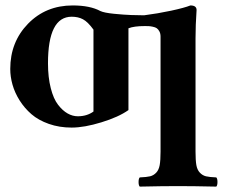

<svg xmlns="http://www.w3.org/2000/svg" viewBox="-20 -464 843 713"><path d="M327.1 -354Q306.2 -382.8 288.3 -392.3Q270.5 -401.9 246.1 -401.9Q158.2 -401.9 158.2 -229Q158.2 -176.8 168.5 -136.7Q178.7 -96.7 195.6 -75Q212.4 -53.2 231 -42.7Q249.5 -32.2 269 -32.2Q302.7 -32.2 327.1 -49.8ZM515.1 -407.2Q565.4 -413.6 615.5 -424.3Q665.5 -435.1 687 -443.8Q710 -443.8 710 -426.8Q706.1 -370.6 706.1 -321.8V99.1Q706.1 131.3 709.2 149.2Q712.4 167 722.2 177.2Q731.9 187.5 744.9 190.7Q757.8 193.8 783.2 194.8Q787.6 199.2 787.6 211.9Q787.6 224.6 783.2 229Q697.3 227.1 641.1 227.1Q583 227.1 499 229Q494.6 224.6 494.6 211.9Q494.6 199.2 499 194.8Q524.4 193.8 537.4 190.7Q550.3 187.5 560.1 177.2Q569.8 167 573 149.2Q576.2 131.3 576.2 99.1V-328.1Q576.2 -339.4 572 -347.2Q567.9 -355 562.5 -358.9Q557.1 -362.8 547.6 -364.7Q538.1 -366.7 532.7 -366.9Q527.3 -367.2 518.1 -367.2Q477.5 -367.2 457 -358.9V-55.2Q420.4 -29.3 356.7 -9.8Q293 9.8 246.1 9.8Q200.2 9.8 161.4 -3.9Q122.6 -17.6 96.7 -40Q70.8 -62.5 52.7 -91.3Q34.7 -120.1 26.4 -149.7Q18.1 -179.2 18.1 -208Q18.1 -308.1 84.2 -376Q150.4 -443.8 250 -443.8Q314.5 -443.8 353 -422.9Q366.7 -416.5 403.3 -412.8Q439.9 -409.2 467 -408.2Q494.1 -407.2 515.1 -407.2Z"/></svg>

Font: Linux Libertine G
Style: Bold
Weight: 700
Designer: Philipp H. Poll
Foundry: Philipp H. Poll
Version: Version 5.0.3